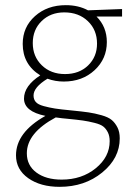

<svg xmlns="http://www.w3.org/2000/svg" viewBox="-20 -435 516 744"><path d="M453 -400V-371H354Q394 -331 394 -272Q394 -207 346.5 -163Q299 -119 227 -119Q194 -119 164 -130Q110 -97 110 -65Q110 -50 118.5 -40Q127 -30 149 -24Q171 -18 193 -14.5Q215 -11 258 -7Q299 -3 323 0.5Q347 4 373.5 11.5Q400 19 413 30Q426 41 435 58.5Q444 76 444 101Q444 178 376 233.5Q308 289 211 289Q137 289 89.5 255.5Q42 222 42 167Q42 78 156 14Q73 -3 73 -53Q73 -102 136 -143Q68 -185 68 -265Q68 -330 115.5 -372.5Q163 -415 235 -415Q284 -415 321 -395ZM356 -266Q356 -319 320.5 -353Q285 -387 229 -387Q176 -387 141.5 -353.5Q107 -320 107 -268Q107 -216 142 -182Q177 -148 232 -148Q287 -148 321.5 -181.5Q356 -215 356 -266ZM405 112Q405 92 398 78Q391 64 380.5 55.5Q370 47 346 41Q322 35 301 32Q280 29 239 25Q224 24 196 20Q84 80 84 159Q84 206 121 233.5Q158 261 219 261Q297 261 351 217Q405 173 405 112Z"/></svg>

Font: EauTestText Light
Style: Regular
Weight: 300
Designer: Christian Thalmann (Catharsis Fonts)
Version: Version 0.001;PS 000.001;hotconv 1.0.88;makeotf.lib2.5.64775